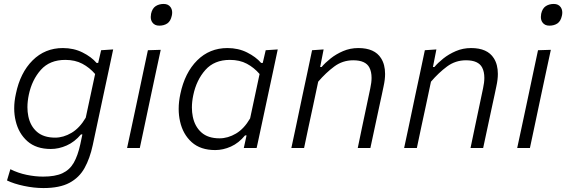

<svg xmlns="http://www.w3.org/2000/svg" viewBox="-20 -750 2870 973"><path d="M200 203Q152.5 203 101.5 192.2Q50.5 181.5 15.5 164.5L32.5 107.5Q71.5 127 114.8 136Q158 145 198.5 145Q259.5 145 296.2 128Q333 111 353.8 74.8Q374.5 38.5 387 -19L397.5 -69H390.5Q358 -30.5 318 -12.8Q278 5 237.5 5Q163.5 5 119 -34.2Q74.5 -73.5 59.5 -137Q52 -167.5 52 -201Q52 -236.5 60.5 -274.5Q82.5 -381.5 145.2 -444Q208 -506.5 298.5 -506.5Q353.5 -506.5 398.2 -484.2Q443 -462 469.5 -431H477.5L492.5 -495.5L553.5 -499.5Q541 -441 529.5 -386.5Q518 -331.5 504.5 -270L450 -14.5Q435.5 53 408.5 101.5Q381.5 150 332 176.5Q282.5 203 200 203ZM259.5 -52.5Q301.5 -52.5 342.5 -76.8Q383.5 -101 414.5 -153.5L462 -375Q434 -407.5 397.2 -427Q360.5 -446.5 311 -446.5Q232 -446.5 187 -396Q142 -345.5 126 -270Q119 -236.5 119 -206.5Q119 -183 123.5 -161Q133.5 -111.5 167.2 -82Q201 -52.5 259.5 -52.5Z M624 0Q636 -55 647 -107Q657.5 -158 671 -219.5L681.5 -269Q695.5 -334.5 706.5 -387.5Q717.5 -440 729.5 -495.5L794.5 -497.5Q782 -441 771 -388.5Q760 -336 745.5 -269L735 -219.5Q722 -158 711.2 -106.8Q700.5 -55.5 688.5 0ZM787 -620Q763.5 -620 752 -636.5Q744 -647.5 744 -664Q744 -671.5 745.5 -680Q751.5 -707.5 768.8 -718.8Q786 -730 809.5 -730Q833 -730 844.5 -713.5Q852.5 -702 852.5 -686Q852.5 -678.5 850.5 -670Q844.5 -642.5 827.8 -631.2Q811 -620 787 -620Z M1215.5 0Q1218.5 -12.5 1221 -25L1229.5 -64H1222Q1190 -25 1150.2 -7.2Q1110.5 10.5 1070.5 10.5Q996 10.5 951.5 -29.5Q907 -69.5 892.5 -134.5Q885.5 -165 885.5 -198Q885.5 -234.5 894 -274Q916.5 -381.5 979.2 -444Q1042 -506.5 1132.5 -506.5Q1187.5 -506.5 1232 -484.2Q1276.5 -462 1303.5 -431H1311.5L1326.5 -495.5L1387.5 -499.5Q1375 -441 1363.5 -386.5Q1351.5 -331.5 1338.5 -270L1286.5 -27L1280.5 0ZM1092.5 -49Q1135 -49 1176 -73.2Q1217 -97.5 1247.5 -150L1295.5 -375Q1267.5 -407.5 1231 -427Q1194.5 -446.5 1145 -446.5Q1066 -446.5 1020.8 -395.5Q975.5 -344.5 959.5 -268Q952.5 -235 952.5 -205Q952.5 -181 957 -159Q967 -109 1000.5 -79Q1034 -49 1092.5 -49Z M1456.5 0Q1468.5 -56 1479.5 -107.5Q1490.5 -159 1503 -219.5L1513.5 -269.5Q1523.5 -316.5 1536 -374.5Q1548 -432.5 1561.5 -495.5L1620 -499.5L1602.5 -410.5H1610Q1627 -431 1654.8 -453.2Q1682.5 -475.5 1718.5 -491Q1754.5 -506.5 1796 -506.5Q1878.5 -506.5 1911 -455Q1931.5 -423 1931.5 -375.5Q1931.5 -347 1924 -313Q1919.5 -292 1915 -270Q1910 -248 1904 -219.5Q1891 -159 1880 -107.5Q1869 -56 1857 0H1793Q1804.5 -56 1815.2 -107Q1826 -158 1838.5 -217L1856.5 -302.5Q1863 -332 1863 -355.5Q1863 -386.5 1852 -407.5Q1833 -444.5 1770 -444.5Q1716.5 -444.5 1674 -413Q1631.5 -381.5 1592.5 -336L1567.5 -218Q1554.5 -158 1543.5 -106.8Q1532.5 -55.5 1521 0Z M2028 0Q2040 -56 2051 -107.5Q2062 -159 2074.5 -219.5L2085 -269.5Q2095 -316.5 2107.5 -374.5Q2119.5 -432.5 2133 -495.5L2191.5 -499.5L2174 -410.5H2181.5Q2198.5 -431 2226.2 -453.2Q2254 -475.5 2290 -491Q2326 -506.5 2367.5 -506.5Q2450 -506.5 2482.5 -455Q2503 -423 2503 -375.5Q2503 -347 2495.5 -313Q2491 -292 2486.5 -270Q2481.5 -248 2475.5 -219.5Q2462.5 -159 2451.5 -107.5Q2440.5 -56 2428.5 0H2364.5Q2376 -56 2386.8 -107Q2397.5 -158 2410 -217L2428 -302.5Q2434.5 -332 2434.5 -355.5Q2434.5 -386.5 2423.5 -407.5Q2404.5 -444.5 2341.5 -444.5Q2288 -444.5 2245.5 -413Q2203 -381.5 2164 -336L2139 -218Q2126 -158 2115 -106.8Q2104 -55.5 2092.5 0Z M2601 0Q2613 -55 2624 -107Q2634.5 -158 2648 -219.5L2658.5 -269Q2672.5 -334.5 2683.5 -387.5Q2694.5 -440 2706.5 -495.5L2771.5 -497.5Q2759 -441 2748 -388.5Q2737 -336 2722.5 -269L2712 -219.5Q2699 -158 2688.2 -106.8Q2677.5 -55.5 2665.5 0ZM2764 -620Q2740.5 -620 2729 -636.5Q2721 -647.5 2721 -664Q2721 -671.5 2722.5 -680Q2728.5 -707.5 2745.8 -718.8Q2763 -730 2786.5 -730Q2810 -730 2821.5 -713.5Q2829.5 -702 2829.5 -686Q2829.5 -678.5 2827.5 -670Q2821.5 -642.5 2804.8 -631.2Q2788 -620 2764 -620Z"/></svg>

Font: Heraclito Light
Style: Italic
Weight: 300
Italic angle: -12°
Designer: Kostas Bartsokas (font) & Cristiano Sobral (main changes)
Foundry: Kostas Bartsokas (font) & Cristiano Sobral (main changes)
Version: Version 1.00;July 8, 2020;FontCreator 13.0.0.2655 64-bit